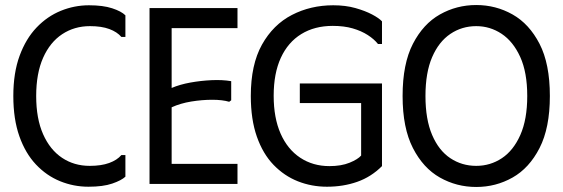

<svg xmlns="http://www.w3.org/2000/svg" viewBox="-20 -732 2242 764"><path d="M33 -350Q33 -442 58 -510Q83 -578 125.5 -622.5Q168 -667 222 -689Q276 -711 334 -711Q390 -711 426.5 -699Q463 -687 479 -671V-585H463Q446 -605 415 -616.5Q384 -628 338 -628Q276 -628 227.5 -596Q179 -564 151.5 -502Q124 -440 124 -350Q124 -260 151.5 -198Q179 -136 227 -104Q275 -72 337 -72Q383 -72 414.5 -83.5Q446 -95 463 -115H479V-29Q463 -14 426.5 -1.5Q390 11 332 11Q273 11 219 -11Q165 -33 123 -77.5Q81 -122 57 -190Q33 -258 33 -350Z M925 -700V-620H663V-382Q696 -396 737.5 -403.5Q779 -411 822 -413Q865 -415 900 -409V-333L892 -327Q865 -335 824.5 -335Q784 -335 741 -328Q698 -321 663 -305V-80H925V0H575V-700Z M978 -350Q978 -475 1022.5 -554.5Q1067 -634 1141.5 -672.5Q1216 -711 1306 -711Q1355 -711 1394 -700Q1433 -689 1460.5 -674.5Q1488 -660 1500 -647V-557H1484Q1469 -576 1443.5 -592.5Q1418 -609 1383.5 -619Q1349 -629 1304 -629Q1232 -629 1179 -596.5Q1126 -564 1097.5 -502Q1069 -440 1069 -351Q1069 -263 1096.5 -200.5Q1124 -138 1174.5 -104.5Q1225 -71 1291 -71Q1338 -71 1371 -84.5Q1404 -98 1417 -113V-322H1173V-400H1500V-71Q1457 -28 1401.5 -8.5Q1346 11 1281 11Q1220 11 1165.5 -10.5Q1111 -32 1068.5 -76Q1026 -120 1002 -188.5Q978 -257 978 -350Z M1582 -350Q1582 -478 1623 -557.5Q1664 -637 1730.5 -674.5Q1797 -712 1875 -712Q1953 -712 2019.5 -674.5Q2086 -637 2127 -557.5Q2168 -478 2168 -350Q2168 -223 2127 -143Q2086 -63 2019.5 -25.5Q1953 12 1875 12Q1797 12 1730.5 -25.5Q1664 -63 1623 -143Q1582 -223 1582 -350ZM1673 -350Q1673 -257 1699.5 -195Q1726 -133 1772 -102.5Q1818 -72 1875 -72Q1931 -72 1977 -102.5Q2023 -133 2050.5 -195Q2078 -257 2078 -350Q2078 -444 2050 -505.5Q2022 -567 1976 -597.5Q1930 -628 1875 -628Q1818 -628 1772 -597Q1726 -566 1699.5 -504.5Q1673 -443 1673 -350Z"/></svg>

Font: Phudu
Style: Regular
Weight: 400
Version: Version 1.005;gftools[0.9.23]